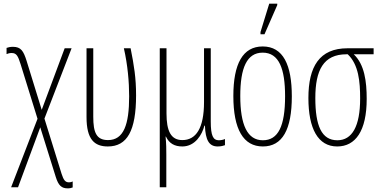

<svg xmlns="http://www.w3.org/2000/svg" viewBox="-20 -794 2095 1054"><path d="M41 234H79L201 -95L286 177C301 225 318 240 352 240C364 240 371 238 379 235V202C374 205 367 207 359 207C337 207 329 193 318 160L224 -143L373 -529H335L209 -191L126 -460C109 -514 95 -537 51 -537C37 -537 23 -534 16 -531V-497C23 -500 32 -503 44 -503C71 -503 79 -486 93 -442L186 -142Z M572 10C678 10 727 -76 727 -271C727 -366 716 -434 697 -529H660C681 -437 689 -344 689 -265C689 -110 659 -25 573 -25C509 -25 492 -67 492 -153V-529H455V-151C455 -29 498 10 572 10Z M857 234H893V55C893 27 893 -4 889 -44H891C909 -6 939 10 981 10C1052 10 1090 -56 1102 -104H1105C1108 -26 1127 10 1175 10C1193 10 1207 6 1215 3V-31C1205 -26 1191 -24 1181 -24C1150 -24 1137 -49 1137 -127V-529H1100V-234C1100 -90 1056 -25 981 -25C918 -25 894 -75 894 -172V-529H857Z M1410 -606H1432L1502 -766V-774H1458L1410 -618ZM1582 -265C1582 -437 1535 -539 1422 -539C1313 -539 1261 -444 1261 -267C1261 -84 1316 10 1423 10C1530 10 1582 -82 1582 -265ZM1299 -267C1299 -421 1335 -505 1422 -505C1512 -505 1545 -416 1545 -266C1545 -101 1507 -24 1423 -24C1338 -24 1299 -108 1299 -267Z M1831 10C1932 10 1993 -76 1993 -251C1993 -347 1981 -440 1922 -496H2031V-529H1888C1733 -529 1673 -428 1673 -256C1673 -87 1726 10 1831 10ZM1832 -24C1745 -24 1711 -104 1711 -256C1711 -408 1755 -496 1882 -496H1889C1949 -439 1957 -345 1957 -253C1957 -101 1913 -24 1832 -24Z"/></svg>

Font: Noto Sans ExtraCondensed ExtraLight
Style: Regular
Weight: 200
Width: 2
Designer: Monotype Design Team
Foundry: Monotype Imaging Inc.
Version: Version 2.013